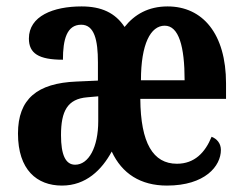

<svg xmlns="http://www.w3.org/2000/svg" viewBox="-20 -568 757 598"><path d="M173 10C248 10 297 -39 328 -96C360 -27 418 10 500 10C619 10 668 -51 668 -101C668 -122 655 -136 639 -142C619 -93 586 -58 531 -58C457 -58 418 -122 417 -260H684V-308C684 -463 611 -548 502 -548C442 -548 399 -523 368 -484C339 -528 296 -548 234 -548C146 -548 70 -518 70 -448C70 -402 100 -382 176 -382C176 -445 188 -491 233 -491C274 -491 285 -443 285 -374V-317L218 -314C96 -309 36 -260 36 -152C36 -39 95 10 173 10ZM555 -318H419C419 -431 449 -488 493 -488C537 -488 555 -423 555 -318ZM214 -55C184 -55 170 -86 170 -147C170 -222 190 -260 252 -265L286 -268V-191C286 -109 256 -55 214 -55Z"/></svg>

Font: Noto Serif Khmer ExtraCondensed
Style: Bold
Weight: 700
Width: 2
Designer: Danh Hong and the Monotype Design Team
Foundry: Monotype Imaging Inc.
Version: Version 2.004